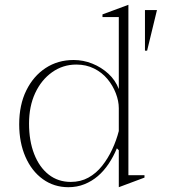

<svg xmlns="http://www.w3.org/2000/svg" viewBox="-20 -765 714 800"><path d="M515 -745V-35H582V-25L475 15V-139L467 -147Q453 -113 433 -83Q413 -53 388 -31.5Q363 -10 332 2.5Q301 15 265 15Q205 15 158.5 -18.5Q112 -52 86 -111.5Q60 -171 60 -247Q60 -328 89.5 -388Q119 -448 170 -481.5Q221 -515 287 -515Q327 -515 364.5 -500Q402 -485 431.5 -458Q461 -431 475 -394V-694H407V-705ZM298 -496Q242 -496 197 -464Q152 -432 126.5 -377Q101 -322 101 -250Q101 -178 122.5 -123Q144 -68 183 -37.5Q222 -7 275 -7Q316 -7 348.5 -25Q381 -43 405.5 -74Q430 -105 447.5 -142.5Q465 -180 475 -219V-314Q475 -344 462.5 -376.5Q450 -409 427.5 -436Q405 -463 372 -479.5Q339 -496 298 -496ZM584 -554V-723H634L593 -554Z"/></svg>

Font: Kalnia ExtraLight
Style: Regular
Weight: 250
Designer: Frida Medrano
Foundry: Frida Medrano
Version: Version 1.105